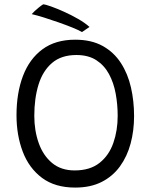

<svg xmlns="http://www.w3.org/2000/svg" viewBox="-20 -844 717 890"><path d="M328.5 25.5Q235 25.5 174.8 -19.5Q114.5 -64.5 85.5 -140.8Q56.5 -217 56.5 -310Q56.5 -413 86.5 -492Q116.5 -571 176.8 -615.5Q237 -660 328.5 -660Q403.5 -660 455.8 -631Q508 -602 540.2 -552.2Q572.5 -502.5 587 -439Q601.5 -375.5 601.5 -306Q601.5 -238.5 585.5 -178.8Q569.5 -119 536.2 -73Q503 -27 451.5 -0.8Q400 25.5 328.5 25.5ZM326 -54Q397.5 -54 441.5 -89Q485.5 -124 505.5 -181.8Q525.5 -239.5 525.5 -307Q525.5 -360 516.2 -410.2Q507 -460.5 485.2 -500.8Q463.5 -541 426.5 -565Q389.5 -589 334 -589Q264 -589 221 -552Q178 -515 158.5 -451.5Q139 -388 139 -307Q139 -238.5 159.5 -180.8Q180 -123 221.5 -88.5Q263 -54 326 -54ZM180 -824Q190.5 -823.5 217 -814Q243.5 -804.5 277 -789.5Q310.5 -774.5 342.2 -756.2Q374 -738 395 -719L360 -695.5Q343.5 -705 314.2 -716.8Q285 -728.5 250.8 -740.5Q216.5 -752.5 183.8 -762.8Q151 -773 127 -778.5Q131.5 -784 140.2 -792.2Q149 -800.5 159.8 -809.2Q170.5 -818 180 -824Z"/></svg>

Font: Grandstander Thin Light
Style: Regular
Weight: 300
Version: Version 1.200